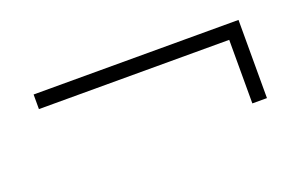

<svg xmlns="http://www.w3.org/2000/svg" viewBox="-40 -530 722 457"><g transform="rotate(-20 321.0 -302.0)"><path d="M58 -401H577V-203H540V-364H58Z"/></g></svg>

Font: Bubbler One
Style: Regular
Weight: 400
Designer: Brenda Gallo (gbrenda1987@gmail.com)
Foundry: Brenda Gallo
Version: Version 1.003